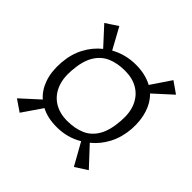

<svg xmlns="http://www.w3.org/2000/svg" viewBox="-148 -659 791 791"><g transform="rotate(45 248.0 -263.5)"><path d="M74 8 24.1 -26.1 102.9 -97.9Q73.7 -123.3 59.6 -164Q45.4 -204.7 49.4 -259.4Q53.4 -311.9 75.1 -352.9Q96.8 -393.9 131.2 -421.3L59 -500L111.9 -534.9L162.4 -442.7Q213.5 -470.9 272.9 -470.9Q328.2 -470.9 368.9 -448.8L427 -534.9L476.9 -500L397.7 -427.9Q424.3 -402.6 437.3 -362.9Q450.4 -323.3 447.4 -271.4Q443.4 -219 421.7 -177.6Q400 -136.2 365.7 -108.8L442.9 -26.1L389.9 8L336 -88.3Q286 -57.9 223.5 -57.9Q169.8 -57.9 132.9 -77.9ZM236.5 -106.5Q280.8 -106.5 314.6 -121.2Q348.4 -135.9 368.5 -170.5Q388.6 -205.1 392.6 -264.1Q396.4 -313.4 380.9 -348.6Q365.4 -383.8 334.1 -402.7Q302.8 -421.6 258.5 -421.6Q214.3 -421.6 180.8 -407.1Q147.3 -392.6 126.9 -358.3Q106.4 -324 102.4 -264.1Q98.8 -215.7 114.2 -180.2Q129.7 -144.7 161 -125.6Q192.3 -106.5 236.5 -106.5Z"/></g></svg>

Font: Ancizar Serif Light
Style: Italic
Weight: 300
Italic angle: -4°
Designer: Cesar Puertas, Viviana Monsalve, Julian Moncada, Julian Prieto, Jose Castro, Felipe Aragon, Mariel Hernandez, Sara Alarc
Version: Version 8.100